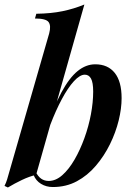

<svg xmlns="http://www.w3.org/2000/svg" viewBox="-39 -815 591 851"><path d="M337 -484Q315 -484 288.5 -455Q262 -426 235 -375.5Q208 -325 184 -262Q160 -199 144 -130L162 -234Q198 -340 233 -405Q268 -470 305 -500Q342 -530 383 -530Q439 -530 469.5 -492Q500 -454 500 -380Q500 -334 487 -281Q474 -228 448.5 -176Q423 -124 386 -80.5Q349 -37 301.5 -11.5Q254 14 195 14Q166 14 143 0Q120 -14 110 -39L118 -56Q129 -33 143.5 -23Q158 -13 177 -13Q208 -13 237 -38.5Q266 -64 291 -107Q316 -150 335 -202.5Q354 -255 364 -308.5Q374 -362 374 -409Q374 -449 364.5 -466.5Q355 -484 337 -484ZM121 -40Q91 -33 58.5 -17.5Q26 -2 -4 16L-19 9Q-12 -5 -7.5 -19.5Q-3 -34 1 -49L179 -667Q188 -701 176.5 -717Q165 -733 116 -733L122 -754Q188 -755 238.5 -765.5Q289 -776 335 -795Z"/></svg>

Font: Playfair Display SemiBold
Style: Italic
Weight: 600
Italic angle: -14°
Designer: Claus Eggers Sørensen
Foundry: Claus Eggers Sørensen
Version: Version 1.203